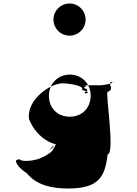

<svg xmlns="http://www.w3.org/2000/svg" viewBox="-20 -804 783 1099"><path d="M378 -784C327 -784 286 -743 286 -692C286 -641 327 -600 378 -600C429 -600 470 -641 470 -692C470 -743 429 -784 378 -784ZM134 188C192 260 286 275 370 275C545 275 582 208 596 79C640 79 582 -278 596 -278C640 -296 593 -324 616 -334C660 -334 600 -336 614 -336C649 -327 563 -316 559 -316H454C502 -312 449 -307 463 -299C506 -289 451 -276 467 -269C511 -269 456 -270 470 -270C511 -277 444 -286 450 -292C464 -314 369 -327 338 -327C269 -327 132 -235 146 -123C190 -11 301 58 413 15C459 15 499 -58 527 -80C534 -148 542 -159 524 -164C502 -164 498 -166 498 -160C496 -149 496 -143 476 -142C469 -145 461 -131 453 -131C415 -63 336 -8 296 27C249 68 241 76 262 56C267 52 272 41 280 35C300 30 296 25 296 29C295 33 289 46 284 48C284 71 200 109 188 109C161 117 122 120 102 114C88 106 90 105 72 114C69 126 84 156 134 188ZM260 -256C260 -327 313 -377 380 -377C446 -377 499 -327 499 -256C499 -186 449 -136 380 -136C308 -136 260 -186 260 -256Z"/></svg>

Font: Hussar Przerywany
Style: Regular
Weight: 400
Foundry: Cannot Into Space Fonts
Version: Version 0.982